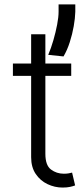

<svg xmlns="http://www.w3.org/2000/svg" viewBox="-20 -829 372 857"><path d="M297.9 -545.5V-490.4H182.5V-142.4Q182.5 -90.9 207.6 -72.3Q232.6 -53.6 264.9 -53.6Q277.3 -53.6 286.2 -55.2Q295.1 -56.8 301.8 -58.6L315.3 -1.4Q306.5 2.1 292.8 5.1Q279.1 8.2 259.2 8.2Q224.4 8.2 192.1 -7.1Q159.8 -22.4 139.4 -52.6Q119 -82.7 119 -127.5V-490.4H37.6V-545.5H119V-676.1H182.5V-545.5ZM316.1 -809.3V-776.3Q315.3 -747.5 309.1 -712Q302.9 -676.5 291.5 -641Q280.2 -605.5 263.5 -577.1L195.3 -584.2Q208.1 -614.3 218.4 -650Q228.7 -685.7 235.1 -719.3Q241.5 -752.8 241.5 -776.6V-809.3Z"/></svg>

Font: Inter UI Light
Style: Regular
Weight: 300
Designer: Rasmus Andersson
Foundry: rsms
Version: 3.2;8d6f07862